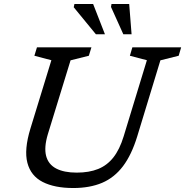

<svg xmlns="http://www.w3.org/2000/svg" viewBox="-20 -936 932 966"><path d="M220.5 -260Q201 -194.5 212 -151.8Q223 -109 262.5 -88.2Q302 -67.5 366 -67.5Q428.5 -67.5 473.8 -85.8Q519 -104 550.5 -144Q582 -184 602 -249.5L719 -633L633.5 -655.5L646 -698H891.5L879 -655.5L787 -632.5L670.5 -250Q642 -157 598.8 -99.8Q555.5 -42.5 493.8 -16.2Q432 10 348.5 10Q254.5 10 194.8 -20.5Q135 -51 117.8 -116.8Q100.5 -182.5 133 -289L238.5 -633L153 -655.5L166 -698H440L427 -655.5L335 -632.5ZM508 -763.5H462.5L351 -899.5L354.5 -916H448.5ZM642 -763.5H600.5L538.5 -901L541 -916H630Z"/></svg>

Font: Newsreader 9pt
Style: Italic
Weight: 400
Italic angle: -17°
Designer: Hugues Gentile
Foundry: Production Type
Version: Version 1.003